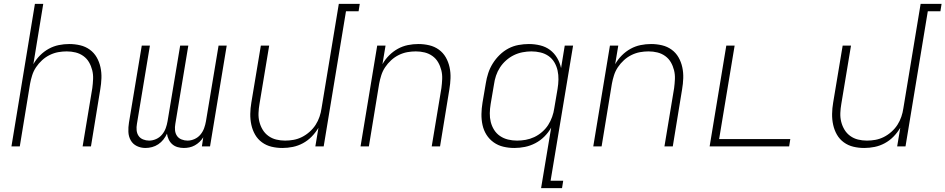

<svg xmlns="http://www.w3.org/2000/svg" viewBox="-20 -755 4875 990"><path d="M39 0 160 -735H203L152 -424Q166 -449 186.5 -469.5Q207 -490 231.5 -503.5Q256 -517 283 -522.5Q310 -528 337 -528Q366 -528 393.5 -521.5Q421 -515 443 -499Q465 -483 478.5 -459.5Q492 -436 498 -408.5Q504 -381 503 -352Q502 -323 497 -294L449 0H406L456 -301Q459 -324 460 -347.5Q461 -371 455.5 -393Q450 -415 439 -434Q428 -453 410 -466Q392 -479 370 -484.5Q348 -490 324 -490Q302 -490 280 -486Q258 -482 236.5 -471.5Q215 -461 197 -444.5Q179 -428 166 -408.5Q153 -389 146 -367Q139 -345 135 -323L82 0Z M730 8Q706 8 685.5 -2Q665 -12 654 -31.5Q643 -51 642 -75Q641 -99 645 -123L711 -520H753L686 -116Q683 -100 684.5 -83.5Q686 -67 694.5 -54.5Q703 -42 718 -36Q733 -30 749 -30Q767 -30 785 -38Q803 -46 815.5 -61Q828 -76 834.5 -94Q841 -112 844 -130L909 -520H951L884 -116Q881 -100 882.5 -83.5Q884 -67 892.5 -54.5Q901 -42 916 -36Q931 -30 947 -30Q965 -30 983 -38Q1001 -46 1013.5 -61Q1026 -76 1032.5 -94Q1039 -112 1042 -130L1107 -520H1149L1063 0H1021L1028 -47Q1020 -34 1009 -23.5Q998 -13 984.5 -5.5Q971 2 956.5 5Q942 8 928 8Q911 8 895.5 3.5Q880 -1 868.5 -11Q857 -21 850 -35.5Q843 -50 841 -66Q834 -50 822.5 -35.5Q811 -21 796 -11Q781 -1 764 3.5Q747 8 730 8Z M1436 8Q1407 8 1380 1.5Q1353 -5 1331 -21Q1309 -37 1295.5 -60.5Q1282 -84 1276 -111.5Q1270 -139 1270.5 -168Q1271 -197 1276 -226L1325 -520H1368L1318 -219Q1314 -196 1313 -172.5Q1312 -149 1317.5 -127Q1323 -105 1334.5 -86Q1346 -67 1364 -54Q1382 -41 1404 -35.5Q1426 -30 1450 -30Q1472 -30 1494 -34Q1516 -38 1537 -48.5Q1558 -59 1576.5 -75.5Q1595 -92 1607.5 -111.5Q1620 -131 1627.5 -153Q1635 -175 1638 -197L1727 -735H1835L1829 -697H1764L1649 0H1606L1622 -96Q1607 -71 1587 -50.5Q1567 -30 1542 -16.5Q1517 -3 1490 2.5Q1463 8 1436 8Z M1839 0 1925 -520H1968L1952 -424Q1966 -449 1986.5 -469.5Q2007 -490 2031.5 -503.5Q2056 -517 2083 -522.5Q2110 -528 2137 -528Q2166 -528 2193.5 -521.5Q2221 -515 2243 -499Q2265 -483 2278.5 -459.5Q2292 -436 2298 -408.5Q2304 -381 2303 -352Q2302 -323 2297 -294L2249 0H2206L2256 -301Q2259 -324 2260 -347.5Q2261 -371 2255.5 -393Q2250 -415 2239 -434Q2228 -453 2210 -466Q2192 -479 2170 -484.5Q2148 -490 2124 -490Q2102 -490 2080 -486Q2058 -482 2036.5 -471.5Q2015 -461 1997 -444.5Q1979 -428 1966 -408.5Q1953 -389 1946 -367Q1939 -345 1935 -323L1882 0Z M2646 -30Q2668 -30 2690.5 -34Q2713 -38 2734.5 -48Q2756 -58 2775 -74.5Q2794 -91 2806.5 -110.5Q2819 -130 2827 -152.5Q2835 -175 2838 -197L2855 -297Q2859 -321 2859.5 -345Q2860 -369 2855 -391.5Q2850 -414 2838.5 -433.5Q2827 -453 2808.5 -466Q2790 -479 2767 -484.5Q2744 -490 2720 -490Q2698 -490 2674.5 -485.5Q2651 -481 2629.5 -470.5Q2608 -460 2589.5 -443.5Q2571 -427 2558 -407Q2545 -387 2537.5 -364.5Q2530 -342 2527 -319L2510 -219Q2506 -195 2505.5 -171.5Q2505 -148 2510.5 -126Q2516 -104 2528 -85Q2540 -66 2558.5 -53.5Q2577 -41 2599.5 -35.5Q2622 -30 2646 -30ZM2770 215 2822 -97Q2808 -72 2787 -51Q2766 -30 2740 -16.5Q2714 -3 2686.5 2.5Q2659 8 2632 8Q2603 8 2575.5 1.5Q2548 -5 2525.5 -21Q2503 -37 2488.5 -60Q2474 -83 2468 -110.5Q2462 -138 2462.5 -167Q2463 -196 2468 -226L2485 -326Q2489 -352 2497.5 -378Q2506 -404 2521 -428Q2536 -452 2556.5 -472Q2577 -492 2601.5 -505Q2626 -518 2653.5 -523Q2681 -528 2707 -528Q2737 -528 2765.5 -521Q2794 -514 2816 -497.5Q2838 -481 2852.5 -456.5Q2867 -432 2873 -404L2892 -520H2935L2819 177H2884L2878 215Z M3039 0 3125 -520H3168L3152 -424Q3166 -449 3186.5 -469.5Q3207 -490 3231.5 -503.5Q3256 -517 3283 -522.5Q3310 -528 3337 -528Q3366 -528 3393.5 -521.5Q3421 -515 3443 -499Q3465 -483 3478.5 -459.5Q3492 -436 3498 -408.5Q3504 -381 3503 -352Q3502 -323 3497 -294L3449 0H3406L3456 -301Q3459 -324 3460 -347.5Q3461 -371 3455.5 -393Q3450 -415 3439 -434Q3428 -453 3410 -466Q3392 -479 3370 -484.5Q3348 -490 3324 -490Q3302 -490 3280 -486Q3258 -482 3236.5 -471.5Q3215 -461 3197 -444.5Q3179 -428 3166 -408.5Q3153 -389 3146 -367Q3139 -345 3135 -323L3082 0Z M3639 0 3725 -520H3768L3688 -38H4055L4049 0Z M4436 8Q4407 8 4380 1.5Q4353 -5 4331 -21Q4309 -37 4295.5 -60.5Q4282 -84 4276 -111.5Q4270 -139 4270.5 -168Q4271 -197 4276 -226L4325 -520H4368L4318 -219Q4314 -196 4313 -172.5Q4312 -149 4317.5 -127Q4323 -105 4334.5 -86Q4346 -67 4364 -54Q4382 -41 4404 -35.5Q4426 -30 4450 -30Q4472 -30 4494 -34Q4516 -38 4537 -48.5Q4558 -59 4576.5 -75.5Q4595 -92 4607.5 -111.5Q4620 -131 4627.5 -153Q4635 -175 4638 -197L4727 -735H4835L4829 -697H4764L4649 0H4606L4622 -96Q4607 -71 4587 -50.5Q4567 -30 4542 -16.5Q4517 -3 4490 2.5Q4463 8 4436 8Z"/></svg>

Font: Iosevka Extralight Extended
Style: Italic
Weight: 200
Width: 7
Italic angle: -9°
Monospace: yes
Designer: Belleve Invis
Foundry: Belleve Invis
Version: Version 32.5.0; ttfautohint (v1.8.4)